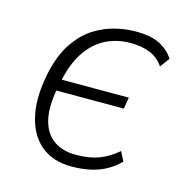

<svg xmlns="http://www.w3.org/2000/svg" viewBox="-82 -578 642 663"><g transform="rotate(15 239.0 -246.0)"><path d="M229 8Q161 8 118 -29.5Q75 -67 62 -136Q49 -205 72 -300Q88 -361 116.5 -400Q145 -439 180 -460.5Q215 -482 252 -491Q289 -500 324 -500Q381 -500 412.5 -483Q444 -466 461 -439L436 -405Q417 -433 387 -445Q357 -457 318 -457Q267 -457 226.5 -435.5Q186 -414 158 -370.5Q130 -327 117 -257L110 -273H360L353 -232H102L113 -238Q100 -170 111.5 -124.5Q123 -79 155 -57Q187 -35 234 -35Q281 -35 315 -47.5Q349 -60 382 -88L399 -55Q380 -35 354.5 -20.5Q329 -6 297.5 1Q266 8 229 8Z"/></g></svg>

Font: Nunito Sans 7pt Condensed ExtraLight
Style: Italic
Weight: 250
Width: 3
Italic angle: -9°
Designer: Vernon Adams
Foundry: Vernon Adams
Version: Version 3.101;gftools[0.9.27]